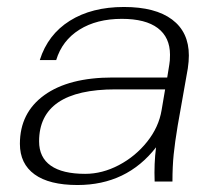

<svg xmlns="http://www.w3.org/2000/svg" viewBox="-20 -520 622 550"><path d="M37 -108Q37 -197 107 -247.5Q177 -298 303 -298H459L465 -335Q467 -345 467 -363Q467 -413 432 -439.5Q397 -466 329 -466Q257 -466 207.5 -435Q158 -404 141 -348H94Q117 -421 180 -460.5Q243 -500 335 -500Q425 -500 473 -464Q521 -428 521 -361Q521 -344 518 -324L489 -160Q481 -112 477.5 -77.5Q474 -43 474 0H423Q421 -51 427 -98Q343 10 202 10Q121 10 79 -20.5Q37 -51 37 -108ZM443 -205 453 -264H311Q92 -264 92 -115Q92 -69 125.5 -45.5Q159 -22 224 -22Q273 -22 320.5 -47Q368 -72 401.5 -114Q435 -156 443 -205Z"/></svg>

Font: Fahkwang ExtraLight
Style: Italic
Weight: 275
Italic angle: -10°
Designer: Suppakit Chalermlarp | Katatrad Co.,Ltd.
Foundry: Cadson Demak Co.,Ltd.
Version: Version 1.000; ttfautohint (v1.6)